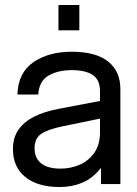

<svg xmlns="http://www.w3.org/2000/svg" viewBox="-20 -740 552 772"><path d="M32 -141Q32 -186 54 -218Q76 -250 117.5 -271Q159 -292 219 -303L382 -334V-374Q382 -419 353 -438.5Q324 -458 268 -458Q213 -458 175 -436Q137 -414 134 -360H50Q53 -448 114.5 -490Q176 -532 268 -532Q366 -532 415 -492.5Q464 -453 464 -382V0H386V-65Q354 -24 312 -6Q270 12 220 12Q132 12 82 -28Q32 -68 32 -141ZM382 -206V-263L231 -232Q173 -220 146 -202Q119 -184 119 -143Q119 -105 145 -83.5Q171 -62 224 -62Q264 -62 300 -77.5Q336 -93 359 -125.5Q382 -158 382 -206ZM215 -720H299V-618H215Z"/></svg>

Font: Aspekta Variable
Style: Regular
Weight: 400
Designer: Ivo Dolenc
Version: Version 2.100